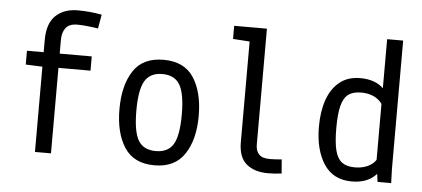

<svg xmlns="http://www.w3.org/2000/svg" viewBox="-46 -730 1843 839"><g transform="rotate(5 875.0 -310.0)"><path d="M57.6 -377V-437.5H130.9V-492.2Q130.9 -563.5 167 -598.1Q203.1 -632.8 263.7 -632.8Q289.1 -632.8 315.4 -630.4Q341.8 -627.9 369.1 -623L358.4 -561.5Q300.8 -570.3 267.6 -570.3Q231.4 -570.3 216.3 -550.3Q201.2 -530.3 201.2 -497.1V-437.5H341.8V-375H201.2V0H130.9V-374Z M482.4 -218.8Q482.4 -323.2 523.9 -386.7Q565.4 -450.2 656.2 -450.2Q747.1 -450.2 788.6 -386.7Q830.1 -323.2 830.1 -218.8Q830.1 -115.2 787.6 -51.3Q745.1 12.7 656.2 12.7Q565.4 12.7 523.9 -50.8Q482.4 -114.3 482.4 -218.8ZM755.9 -218.8Q755.9 -310.5 732.9 -349.1Q710 -387.7 656.2 -387.7Q602.5 -387.7 579.6 -349.1Q556.6 -310.5 556.6 -218.8Q556.6 -126 579.6 -87.9Q602.5 -49.8 656.2 -49.8Q710 -49.8 732.9 -87.9Q755.9 -126 755.9 -218.8Z M1093.8 -625V-116.2Q1093.8 -88.9 1108.4 -73.7Q1123 -58.6 1155.3 -58.6Q1178.7 -58.6 1208 -61.5L1212.9 0Q1182.6 3.9 1152.3 3.9Q1093.8 3.9 1058.6 -25.4Q1023.4 -54.7 1023.4 -121.1V-562.5L950.2 -567.4V-625Z M1625 -63.5 1621.1 -79.1V-625H1691.4V-62.5L1693.4 0H1633.8ZM1668.9 -308.6 1640.6 -295.9Q1628.9 -341.8 1600.1 -362.3Q1571.3 -382.8 1528.3 -382.8Q1493.2 -382.8 1472.7 -367.7Q1452.1 -352.5 1442.9 -316.9Q1433.6 -281.2 1433.6 -218.8Q1433.6 -155.3 1442.9 -120.1Q1452.1 -85 1472.7 -69.8Q1493.2 -54.7 1528.3 -54.7Q1572.3 -54.7 1601.1 -75.2Q1629.9 -95.7 1640.6 -142.6L1669.9 -129.9Q1658.2 -62.5 1621.6 -27.3Q1585 7.8 1520.5 7.8Q1439.5 7.8 1398.4 -54.7Q1357.4 -117.2 1357.4 -218.8Q1357.4 -285.2 1375 -335.9Q1392.6 -386.7 1428.7 -416Q1464.8 -445.3 1519.5 -445.3Q1584 -445.3 1620.6 -410.2Q1657.2 -375 1668.9 -308.6Z"/></g></svg>

Font: Sudo Var
Style: Regular
Weight: 400
Monospace: yes
Designer: Jens Kutilek
Foundry: Jens Kutilek
Version: Version 0.065;FEAKit 1.0